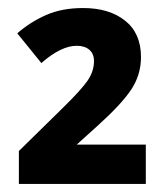

<svg xmlns="http://www.w3.org/2000/svg" viewBox="-20 -874 419 478"><path d="M343 -416H27V-498L136 -605Q181 -649 197.5 -672.5Q214 -696 214 -722Q214 -740 202.5 -750Q191 -760 171 -760Q132 -760 83 -717L23 -791Q55 -819 94.5 -836.5Q134 -854 187 -854Q252 -854 291.5 -822.5Q331 -791 331 -732Q331 -687 306 -650Q281 -613 222 -560L171 -514H343Z"/></svg>

Font: Noto Sans IKEA
Style: Bold
Weight: 600
Designer: Monotype Design Team
Foundry: Monotype Imaging Inc.
Version: Version 2.001